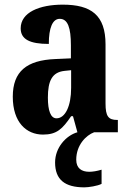

<svg xmlns="http://www.w3.org/2000/svg" viewBox="-20 -569 550 826"><path d="M165 10C225 10 249 -15 286 -69H294L313 0C264 14 217 66 217 130C217 204 259 237 343 237C361 237 400 231 417 222V161C397 167 379 170 364 170C331 170 308 155 308 118C308 55 350 13 385 0H487V-53H484C446 -53 434 -69 434 -124V-378C434 -504 372 -549 250 -549C150 -549 69 -516 69 -447C69 -400 108 -380 190 -380C190 -449 206 -488 237 -488C272 -488 285 -449 285 -374V-318L218 -315C95 -310 35 -262 35 -153C35 -42 94 10 165 10ZM223 -60C198 -60 186 -93 186 -149C186 -221 204 -258 257 -264L286 -267V-191C286 -113 261 -60 223 -60Z"/></svg>

Font: Noto Serif Devanagari ExtraCondensed ExtraBold
Style: Regular
Weight: 800
Width: 2
Designer: Universal Thirst, Indian Type Foundry and the Monotype Design Team
Foundry: Monotype Imaging Inc.
Version: Version 2.004